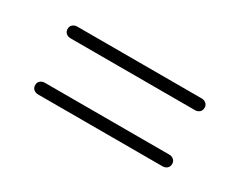

<svg xmlns="http://www.w3.org/2000/svg" viewBox="-42 -588 608 490"><g transform="rotate(30 262.0 -343.0)"><path d="M62.5 -426Q62.5 -434 68 -438.5Q73.5 -443 81.5 -443H448Q455 -443 460.5 -438.5Q466 -434 466 -426Q466 -417.5 460.5 -413Q455 -408.5 448 -408.5H81Q73.5 -408.5 68 -413Q62.5 -417.5 62.5 -426ZM62.5 -260.5Q62.5 -268.5 68 -273Q73.5 -277.5 81.5 -277.5H448Q455 -277.5 460.5 -273Q466 -268.5 466 -260.5Q466 -252 460.5 -247.5Q455 -243 448 -243H81Q73.5 -243 68 -247.5Q62.5 -252 62.5 -260.5Z"/></g></svg>

Font: Fraunces 60pt
Style: Regular
Weight: 400
Version: Version 1.000;[b76b70a41]